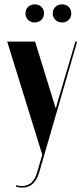

<svg xmlns="http://www.w3.org/2000/svg" viewBox="-20 -686 386 881"><path d="M13 -495 174 24 150 106Q145 124 136.5 137Q128 150 116.5 157.5Q105 165 90 167Q75 169 55 164L53 171Q96 181 121.5 164Q147 147 159 108L334 -495H326L245 -221L237 -191H235L226 -220L141 -495ZM97 -625Q97 -606 109 -594.5Q121 -583 139 -583Q158 -583 170 -595Q182 -607 182 -625Q182 -643 170 -654.5Q158 -666 139 -666Q121 -666 109 -654.5Q97 -643 97 -625ZM222 -625Q222 -607 234 -595Q246 -583 265 -583Q283 -583 295 -594.5Q307 -606 307 -625Q307 -643 295 -654.5Q283 -666 265 -666Q246 -666 234 -654Q222 -642 222 -625Z"/></svg>

Font: Moniqa Black
Style: Regular
Weight: 900
Designer: Rajesh Rajput
Foundry: Rajesh Rajput
Version: Version 1.000